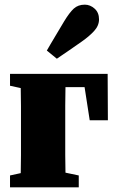

<svg xmlns="http://www.w3.org/2000/svg" viewBox="-20 -804 505 824"><path d="M23 -436V-487H442L443 -288H365L343 -430H261Q260 -393 260 -351Q260 -309 260 -277V-210Q260 -179 260 -139Q260 -99 261 -63L318 -51V0H23V-51L69 -61Q70 -97 70 -138Q70 -179 70 -210V-277Q70 -308 70 -349Q70 -390 69 -426ZM181 -587Q188 -599 196 -613Q204 -627 218 -650Q232 -673 255 -712Q278 -750 296.5 -767Q315 -784 344 -784Q367 -784 386 -767Q405 -750 405 -721Q405 -694 384 -671Q363 -648 330 -625Q297 -602 277.5 -588.5Q258 -575 246 -567Q234 -559 224 -552Z"/></svg>

Font: Source Serif 4 Black
Style: Regular
Weight: 900
Designer: Frank Grießhammer
Foundry: Adobe
Version: Version 4.005;hotconv 1.1.0;makeotfexe 2.6.0